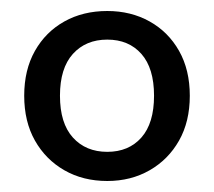

<svg xmlns="http://www.w3.org/2000/svg" viewBox="-20 -734 389 349"><path d="M175 -405Q131 -405 97 -424.5Q63 -444 43.5 -478.5Q24 -513 24 -560Q24 -607 43.5 -641.5Q63 -676 97 -695Q131 -714 175 -714Q218 -714 252 -695Q286 -676 305.5 -641.5Q325 -607 325 -560Q325 -513 305.5 -478.5Q286 -444 252 -424.5Q218 -405 175 -405ZM175 -458Q214 -458 237 -484Q260 -510 260 -560Q260 -610 237 -636Q214 -662 175 -662Q136 -662 112.5 -636Q89 -610 89 -560Q89 -510 112.5 -484Q136 -458 175 -458Z"/></svg>

Font: Nunito Sans 12pt ExtraLight 11pt Medium
Style: Regular
Weight: 500
Version: Version 3.101;gftools[0.9.27]